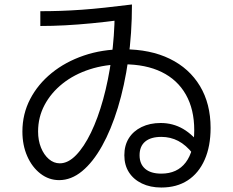

<svg xmlns="http://www.w3.org/2000/svg" viewBox="-20 -792 1040 857"><path d="M700 45Q651 45 613.5 27Q576 9 555.5 -23Q535 -55 535 -99Q535 -143 555 -175Q575 -207 612 -225Q649 -243 697 -243Q752 -243 797.5 -216.5Q843 -190 885 -133L841 -106Q810 -145 775.5 -163Q741 -181 700 -181Q653 -181 628 -160Q603 -139 603 -99Q603 -60 628 -38.5Q653 -17 700 -17Q771 -17 809 -67Q847 -117 847 -211Q847 -304 809.5 -370Q772 -436 701.5 -470.5Q631 -505 531 -505Q450 -505 380.5 -482.5Q311 -460 259.5 -419Q208 -378 179 -323.5Q150 -269 150 -205Q150 -165 163 -133Q176 -101 198 -82Q220 -63 247 -63Q284 -63 319.5 -99.5Q355 -136 386 -200Q417 -264 440.5 -349Q464 -434 477.5 -532.5Q491 -631 492 -734L520 -703Q451 -694 389 -688Q327 -682 270.5 -679Q214 -676 160 -676V-742Q205 -742 250 -743.5Q295 -745 344.5 -748.5Q394 -752 449 -758Q504 -764 569 -772Q569 -643 552.5 -526Q536 -409 506 -311Q476 -213 435.5 -140.5Q395 -68 346.5 -28Q298 12 244 12Q198 12 160.5 -17Q123 -46 101.5 -95Q80 -144 80 -205Q80 -283 114.5 -349.5Q149 -416 210.5 -466Q272 -516 354 -544Q436 -572 531 -572Q651 -572 738 -529.5Q825 -487 872.5 -408Q920 -329 920 -221Q920 -139 893.5 -79Q867 -19 818 13Q769 45 700 45Z"/></svg>

Font: M PLUS 2
Style: Regular
Weight: 400
Designer: Coji Morishita
Foundry: UNDERFOREST DESIGN
Version: Version 1.001